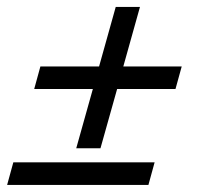

<svg xmlns="http://www.w3.org/2000/svg" viewBox="-45 -436 588 549"><path d="M-6.9 28.2H397.1L379.4 92.7H-24.6ZM220.5 -181.5H52.8L70.5 -246H238.3L285.9 -416.1H355.2L307.6 -246H474.6L456.8 -181.5H289.9L242.3 -12.1H173Z"/></svg>

Font: Playfair Micro SmCond SmLight
Style: Italic
Weight: 360
Width: 4
Italic angle: -15.6°
Designer: Claus Eggers Sørensen
Foundry: Claus Eggers Sørensen
Version: Version 2.203;Glyphs 3.3 (3326)